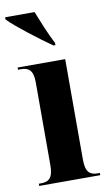

<svg xmlns="http://www.w3.org/2000/svg" viewBox="-96 -810 487 855"><g transform="rotate(-10 147.0 -383.0)"><path d="M181 -605H190V-615C167 -658 142 -721 124 -766H-9V-756C24 -721 125 -644 181 -605ZM10 0H286V-10H276C242 -10 222 -24 222 -81V-536H7V-526H21C54 -526 75 -512 75 -458V-83C75 -25 56 -10 20 -10H10Z"/></g></svg>

Font: Noto Serif Display ExtraCondensed ExtraBold
Style: Regular
Weight: 800
Width: 2
Designer: Monotype Design Team
Foundry: Monotype Imaging Inc.
Version: Version 2.009